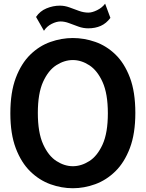

<svg xmlns="http://www.w3.org/2000/svg" viewBox="-20 -986 774 1020"><path d="M367 14Q307 14 248 -7.2Q189 -28.5 141 -75.2Q93 -122 64 -198Q35 -274 35 -384Q35 -496 64 -572.5Q93 -649 141 -695.8Q189 -742.5 248 -763.2Q307 -784 367 -784Q427 -784 486 -763.5Q545 -743 593 -696.8Q641 -650.5 670 -574.2Q699 -498 699 -386Q699 -276 670 -199.5Q641 -123 593 -76Q545 -29 486 -7.5Q427 14 367 14ZM367 -103Q411.5 -103 454.2 -130Q497 -157 525 -218.5Q553 -280 553 -384Q553 -488 525 -550Q497 -612 454.2 -639.5Q411.5 -667 367 -667Q322.5 -667 279.8 -640Q237 -613 209 -551.5Q181 -490 181 -386Q181 -282 209 -220Q237 -158 279.8 -130.5Q322.5 -103 367 -103ZM213.5 -822.5 171.5 -896Q192 -927 227 -941.5Q262 -956 298 -956Q323.5 -956 348.8 -946.8Q374 -937.5 399.5 -928.2Q425 -919 450 -919Q469.5 -919 496 -932Q522.5 -945 538.5 -966.5L566.5 -891Q544.5 -861.5 515.2 -848.5Q486 -835.5 448.5 -835.5Q422 -835.5 396.5 -844.8Q371 -854 347.2 -863Q323.5 -872 301.5 -872Q280 -872 254.2 -859Q228.5 -846 213.5 -822.5Z"/></svg>

Font: Junction
Style: Bold
Weight: 700
Designer: Caroline Hadilaksono
Foundry: Caroline Hadilaksono, Tyler Finck, The League of Moveable Type
Version: Version 2.000; ttfautohint (v1.8.3)